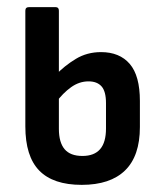

<svg xmlns="http://www.w3.org/2000/svg" viewBox="-20 -510 451 538"><path d="M209 8Q129 8 90 -32Q51 -72 51 -156V-480Q51 -490 61 -490H136Q145 -490 145 -480V-149Q145 -111 161 -92Q177 -73 211 -73Q244 -73 260.5 -92Q277 -111 277 -150V-221Q277 -254 264.5 -268Q252 -282 228 -282Q202 -282 179 -265.5Q156 -249 137 -223L135 -299Q161 -326 192.5 -345Q224 -364 263 -364Q315 -364 343.5 -331Q372 -298 372 -227V-154Q372 -73 330.5 -32.5Q289 8 209 8Z"/></svg>

Font: Sofia Sans Condensed SemiBold
Style: Regular
Weight: 600
Designer: Botio Nikoltchev, Ani Petrova
Foundry: lettersoup
Version: Version 4.101